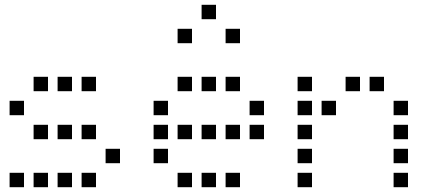

<svg xmlns="http://www.w3.org/2000/svg" viewBox="-20 -800 1840 800"><path d="M121 -480Q120 -480 120 -480Q120 -480 120 -479V-421Q120 -420 120 -420Q120 -420 121 -420H179Q180 -420 180 -420Q180 -420 180 -421V-479Q180 -480 180 -480Q180 -480 179 -480ZM221 -480Q220 -480 220 -480Q220 -480 220 -479V-421Q220 -420 220 -420Q220 -420 221 -420H279Q280 -420 280 -420Q280 -420 280 -421V-479Q280 -480 280 -480Q280 -480 279 -480ZM321 -480Q320 -480 320 -480Q320 -480 320 -479V-421Q320 -420 320 -420Q320 -420 321 -420H379Q380 -420 380 -420Q380 -420 380 -421V-479Q380 -480 380 -480Q380 -480 379 -480ZM21 -380Q20 -380 20 -380Q20 -380 20 -379V-321Q20 -320 20 -320Q20 -320 21 -320H79Q80 -320 80 -320Q80 -320 80 -321V-379Q80 -380 80 -380Q80 -380 79 -380ZM121 -280Q120 -280 120 -280Q120 -280 120 -279V-221Q120 -220 120 -220Q120 -220 121 -220H179Q180 -220 180 -220Q180 -220 180 -221V-279Q180 -280 180 -280Q180 -280 179 -280ZM221 -280Q220 -280 220 -280Q220 -280 220 -279V-221Q220 -220 220 -220Q220 -220 221 -220H279Q280 -220 280 -220Q280 -220 280 -221V-279Q280 -280 280 -280Q280 -280 279 -280ZM321 -280Q320 -280 320 -280Q320 -280 320 -279V-221Q320 -220 320 -220Q320 -220 321 -220H379Q380 -220 380 -220Q380 -220 380 -221V-279Q380 -280 380 -280Q380 -280 379 -280ZM421 -180Q420 -180 420 -180Q420 -180 420 -179V-121Q420 -120 420 -120Q420 -120 421 -120H479Q480 -120 480 -120Q480 -120 480 -121V-179Q480 -180 480 -180Q480 -180 479 -180ZM21 -80Q20 -80 20 -80Q20 -80 20 -79V-21Q20 -20 20 -20Q20 -20 21 -20H79Q80 -20 80 -20Q80 -20 80 -21V-79Q80 -80 80 -80Q80 -80 79 -80ZM121 -80Q120 -80 120 -80Q120 -80 120 -79V-21Q120 -20 120 -20Q120 -20 121 -20H179Q180 -20 180 -20Q180 -20 180 -21V-79Q180 -80 180 -80Q180 -80 179 -80ZM221 -80Q220 -80 220 -80Q220 -80 220 -79V-21Q220 -20 220 -20Q220 -20 221 -20H279Q280 -20 280 -20Q280 -20 280 -21V-79Q280 -80 280 -80Q280 -80 279 -80ZM321 -80Q320 -80 320 -80Q320 -80 320 -79V-21Q320 -20 320 -20Q320 -20 321 -20H379Q380 -20 380 -20Q380 -20 380 -21V-79Q380 -80 380 -80Q380 -80 379 -80Z M821 -780Q820 -780 820 -780Q820 -780 820 -779V-721Q820 -720 820 -720Q820 -720 821 -720H879Q880 -720 880 -720Q880 -720 880 -721V-779Q880 -780 880 -780Q880 -780 879 -780ZM721 -680Q720 -680 720 -680Q720 -680 720 -679V-621Q720 -620 720 -620Q720 -620 721 -620H779Q780 -620 780 -620Q780 -620 780 -621V-679Q780 -680 780 -680Q780 -680 779 -680ZM921 -680Q920 -680 920 -680Q920 -680 920 -679V-621Q920 -620 920 -620Q920 -620 921 -620H979Q980 -620 980 -620Q980 -620 980 -621V-679Q980 -680 980 -680Q980 -680 979 -680ZM721 -480Q720 -480 720 -480Q720 -480 720 -479V-421Q720 -420 720 -420Q720 -420 721 -420H779Q780 -420 780 -420Q780 -420 780 -421V-479Q780 -480 780 -480Q780 -480 779 -480ZM821 -480Q820 -480 820 -480Q820 -480 820 -479V-421Q820 -420 820 -420Q820 -420 821 -420H879Q880 -420 880 -420Q880 -420 880 -421V-479Q880 -480 880 -480Q880 -480 879 -480ZM921 -480Q920 -480 920 -480Q920 -480 920 -479V-421Q920 -420 920 -420Q920 -420 921 -420H979Q980 -420 980 -420Q980 -420 980 -421V-479Q980 -480 980 -480Q980 -480 979 -480ZM621 -380Q620 -380 620 -380Q620 -380 620 -379V-321Q620 -320 620 -320Q620 -320 621 -320H679Q680 -320 680 -320Q680 -320 680 -321V-379Q680 -380 680 -380Q680 -380 679 -380ZM1021 -380Q1020 -380 1020 -380Q1020 -380 1020 -379V-321Q1020 -320 1020 -320Q1020 -320 1021 -320H1079Q1080 -320 1080 -320Q1080 -320 1080 -321V-379Q1080 -380 1080 -380Q1080 -380 1079 -380ZM621 -280Q620 -280 620 -280Q620 -280 620 -279V-221Q620 -220 620 -220Q620 -220 621 -220H679Q680 -220 680 -220Q680 -220 680 -221V-279Q680 -280 680 -280Q680 -280 679 -280ZM721 -280Q720 -280 720 -280Q720 -280 720 -279V-221Q720 -220 720 -220Q720 -220 721 -220H779Q780 -220 780 -220Q780 -220 780 -221V-279Q780 -280 780 -280Q780 -280 779 -280ZM821 -280Q820 -280 820 -280Q820 -280 820 -279V-221Q820 -220 820 -220Q820 -220 821 -220H879Q880 -220 880 -220Q880 -220 880 -221V-279Q880 -280 880 -280Q880 -280 879 -280ZM921 -280Q920 -280 920 -280Q920 -280 920 -279V-221Q920 -220 920 -220Q920 -220 921 -220H979Q980 -220 980 -220Q980 -220 980 -221V-279Q980 -280 980 -280Q980 -280 979 -280ZM1021 -280Q1020 -280 1020 -280Q1020 -280 1020 -279V-221Q1020 -220 1020 -220Q1020 -220 1021 -220H1079Q1080 -220 1080 -220Q1080 -220 1080 -221V-279Q1080 -280 1080 -280Q1080 -280 1079 -280ZM621 -180Q620 -180 620 -180Q620 -180 620 -179V-121Q620 -120 620 -120Q620 -120 621 -120H679Q680 -120 680 -120Q680 -120 680 -121V-179Q680 -180 680 -180Q680 -180 679 -180ZM721 -80Q720 -80 720 -80Q720 -80 720 -79V-21Q720 -20 720 -20Q720 -20 721 -20H779Q780 -20 780 -20Q780 -20 780 -21V-79Q780 -80 780 -80Q780 -80 779 -80ZM821 -80Q820 -80 820 -80Q820 -80 820 -79V-21Q820 -20 820 -20Q820 -20 821 -20H879Q880 -20 880 -20Q880 -20 880 -21V-79Q880 -80 880 -80Q880 -80 879 -80ZM921 -80Q920 -80 920 -80Q920 -80 920 -79V-21Q920 -20 920 -20Q920 -20 921 -20H979Q980 -20 980 -20Q980 -20 980 -21V-79Q980 -80 980 -80Q980 -80 979 -80Z M1221 -480Q1220 -480 1220 -480Q1220 -480 1220 -479V-421Q1220 -420 1220 -420Q1220 -420 1221 -420H1279Q1280 -420 1280 -420Q1280 -420 1280 -421V-479Q1280 -480 1280 -480Q1280 -480 1279 -480ZM1421 -480Q1420 -480 1420 -480Q1420 -480 1420 -479V-421Q1420 -420 1420 -420Q1420 -420 1421 -420H1479Q1480 -420 1480 -420Q1480 -420 1480 -421V-479Q1480 -480 1480 -480Q1480 -480 1479 -480ZM1521 -480Q1520 -480 1520 -480Q1520 -480 1520 -479V-421Q1520 -420 1520 -420Q1520 -420 1521 -420H1579Q1580 -420 1580 -420Q1580 -420 1580 -421V-479Q1580 -480 1580 -480Q1580 -480 1579 -480ZM1221 -380Q1220 -380 1220 -380Q1220 -380 1220 -379V-321Q1220 -320 1220 -320Q1220 -320 1221 -320H1279Q1280 -320 1280 -320Q1280 -320 1280 -321V-379Q1280 -380 1280 -380Q1280 -380 1279 -380ZM1321 -380Q1320 -380 1320 -380Q1320 -380 1320 -379V-321Q1320 -320 1320 -320Q1320 -320 1321 -320H1379Q1380 -320 1380 -320Q1380 -320 1380 -321V-379Q1380 -380 1380 -380Q1380 -380 1379 -380ZM1621 -380Q1620 -380 1620 -380Q1620 -380 1620 -379V-321Q1620 -320 1620 -320Q1620 -320 1621 -320H1679Q1680 -320 1680 -320Q1680 -320 1680 -321V-379Q1680 -380 1680 -380Q1680 -380 1679 -380ZM1221 -280Q1220 -280 1220 -280Q1220 -280 1220 -279V-221Q1220 -220 1220 -220Q1220 -220 1221 -220H1279Q1280 -220 1280 -220Q1280 -220 1280 -221V-279Q1280 -280 1280 -280Q1280 -280 1279 -280ZM1621 -280Q1620 -280 1620 -280Q1620 -280 1620 -279V-221Q1620 -220 1620 -220Q1620 -220 1621 -220H1679Q1680 -220 1680 -220Q1680 -220 1680 -221V-279Q1680 -280 1680 -280Q1680 -280 1679 -280ZM1221 -180Q1220 -180 1220 -180Q1220 -180 1220 -179V-121Q1220 -120 1220 -120Q1220 -120 1221 -120H1279Q1280 -120 1280 -120Q1280 -120 1280 -121V-179Q1280 -180 1280 -180Q1280 -180 1279 -180ZM1621 -180Q1620 -180 1620 -180Q1620 -180 1620 -179V-121Q1620 -120 1620 -120Q1620 -120 1621 -120H1679Q1680 -120 1680 -120Q1680 -120 1680 -121V-179Q1680 -180 1680 -180Q1680 -180 1679 -180ZM1221 -80Q1220 -80 1220 -80Q1220 -80 1220 -79V-21Q1220 -20 1220 -20Q1220 -20 1221 -20H1279Q1280 -20 1280 -20Q1280 -20 1280 -21V-79Q1280 -80 1280 -80Q1280 -80 1279 -80ZM1621 -80Q1620 -80 1620 -80Q1620 -80 1620 -79V-21Q1620 -20 1620 -20Q1620 -20 1621 -20H1679Q1680 -20 1680 -20Q1680 -20 1680 -21V-79Q1680 -80 1680 -80Q1680 -80 1679 -80Z"/></svg>

Font: Doto Medium
Style: Regular
Weight: 500
Monospace: yes
Version: Version 1.000